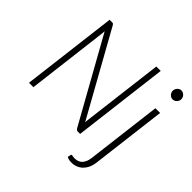

<svg xmlns="http://www.w3.org/2000/svg" viewBox="-212 -934 1338 1338"><g transform="rotate(45 457.0 -265.0)"><path d="M173 -707.5Q180 -707.5 183 -705.8Q186 -704 190 -698L533 -82Q533.5 -89 533.8 -95.2Q534 -101.5 535 -107L609 -707.5H652.5L565.5 0H542.5Q536 0 532 -2.8Q528 -5.5 524 -11L180.5 -627L179 -604.5L105 0H61.5L148.5 -707.5ZM856.5 -497.5 787.5 63.5Q784.5 89.5 774.5 111.5Q764.5 133.5 748.8 149.8Q733 166 711.2 175.2Q689.5 184.5 663 184.5Q648.5 184.5 638 182Q627.5 179.5 618 174L623 150Q625 145.5 627.5 144.8Q630 144 633.8 144.8Q637.5 145.5 643.2 146.8Q649 148 658 148Q695 148 715.2 126Q735.5 104 741 63.5L810 -497.5ZM893.5 -669Q893.5 -660 890 -652.2Q886.5 -644.5 880.5 -638.5Q874.5 -632.5 866.8 -629Q859 -625.5 851 -625.5Q842.5 -625.5 835 -629Q827.5 -632.5 821.8 -638.5Q816 -644.5 812.5 -652.2Q809 -660 809 -669Q809 -678 812.5 -686Q816 -694 821.8 -700.2Q827.5 -706.5 835 -710Q842.5 -713.5 851 -713.5Q859 -713.5 866.8 -710Q874.5 -706.5 880.5 -700.5Q886.5 -694.5 890 -686.2Q893.5 -678 893.5 -669Z"/></g></svg>

Font: Lato Light
Style: Italic
Weight: 300
Italic angle: -7°
Designer: Lukasz Dziedzic
Foundry: tyPoland Lukasz Dziedzic
Version: Version 2.007; 2014-02-27